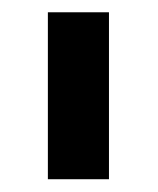

<svg xmlns="http://www.w3.org/2000/svg" viewBox="-20 -747 253 308"><path d="M154.8 -459.5H56.8V-727.3H154.8Z"/></svg>

Font: Interop SemBd
Style: Regular
Weight: 600
Designer: Rasmus Andersson, Google, Jang Haemin
Foundry: jhaemin
Version: Version 1.008